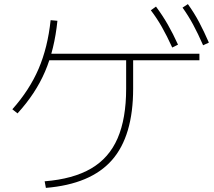

<svg xmlns="http://www.w3.org/2000/svg" viewBox="-20 -875 1040 933"><path d="M197 6Q335 -5 422.5 -56Q510 -107 551.5 -203Q593 -299 593 -444V-603H627V-444Q627 -214 524 -97Q421 20 203 38ZM40 -344Q123 -437 167.5 -540.5Q212 -644 226 -777L259 -774Q245 -635 199 -527.5Q153 -420 65 -324ZM207 -582V-614H949V-582ZM817 -644Q791 -701 766.5 -744Q742 -787 713 -825L738 -843Q770 -800 795.5 -755.5Q821 -711 845 -658ZM967 -655Q942 -712 918.5 -755.5Q895 -799 867 -838L893 -855Q924 -812 948 -766.5Q972 -721 995 -668Z"/></svg>

Font: M PLUS 2 Thin ExtraLight
Style: Regular
Weight: 250
Version: Version 1.001